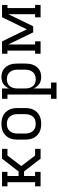

<svg xmlns="http://www.w3.org/2000/svg" viewBox="884 -1452 783 2590"><g transform="rotate(-90 1275.0 -156.5)"><path d="M57 0V-74H113V-447H57V-520H252V-447H196V-297H258L430 -520H562V-447H473L330 -260L473 -74H562V0H430L258 -223H196V-74H252V0Z M900 8Q871 8 842.5 3Q814 -2 788 -15.5Q762 -29 741.5 -50.5Q721 -72 708.5 -98Q696 -124 691.5 -152.5Q687 -181 687 -210V-310Q687 -339 691.5 -367.5Q696 -396 708.5 -422Q721 -448 741.5 -469.5Q762 -491 788 -504.5Q814 -518 842.5 -523Q871 -528 900 -528Q929 -528 957.5 -523Q986 -518 1012 -504.5Q1038 -491 1058.5 -469.5Q1079 -448 1091.5 -422Q1104 -396 1108.5 -367.5Q1113 -339 1113 -310V-210Q1113 -181 1108.5 -152.5Q1104 -124 1091.5 -98Q1079 -72 1058.5 -50.5Q1038 -29 1012 -15.5Q986 -2 957.5 3Q929 8 900 8ZM900 -66Q918 -66 936.5 -69.5Q955 -73 971 -82.5Q987 -92 999 -106.5Q1011 -121 1018 -138Q1025 -155 1028 -173.5Q1031 -192 1031 -210V-310Q1031 -328 1028 -346.5Q1025 -365 1018 -382Q1011 -399 999 -413.5Q987 -428 971 -437.5Q955 -447 936.5 -451Q918 -455 900 -455Q882 -455 863.5 -451Q845 -447 829 -437.5Q813 -428 801 -413.5Q789 -399 782 -382Q775 -365 772 -346.5Q769 -328 769 -310V-210Q769 -192 772 -173.5Q775 -155 782 -138Q789 -121 801 -106.5Q813 -92 829 -82.5Q845 -73 863.5 -69.5Q882 -66 900 -66Z M1238 215V141H1295V-447H1238V-520H1377V-425Q1387 -448 1402 -468Q1417 -488 1437.5 -502Q1458 -516 1483 -522Q1508 -528 1533 -528Q1559 -528 1585.5 -521.5Q1612 -515 1634 -499.5Q1656 -484 1672 -462Q1688 -440 1697.5 -415Q1707 -390 1710 -363.5Q1713 -337 1713 -310V-210Q1713 -183 1710 -156.5Q1707 -130 1697.5 -105Q1688 -80 1672 -58Q1656 -36 1634 -20.5Q1612 -5 1585.5 1.5Q1559 8 1533 8Q1508 8 1483 2Q1458 -4 1437.5 -18Q1417 -32 1402 -52Q1387 -72 1377 -95V141H1457V215ZM1501 -65Q1519 -65 1537.5 -69Q1556 -73 1571.5 -82.5Q1587 -92 1599 -106.5Q1611 -121 1618 -138Q1625 -155 1628 -173.5Q1631 -192 1631 -210V-310Q1631 -328 1628 -346.5Q1625 -365 1618 -382Q1611 -399 1599 -413.5Q1587 -428 1571.5 -437.5Q1556 -447 1537.5 -451Q1519 -455 1501 -455Q1483 -455 1465 -450.5Q1447 -446 1432 -436.5Q1417 -427 1406 -412Q1395 -397 1388.5 -380.5Q1382 -364 1379.5 -346Q1377 -328 1377 -310V-210Q1377 -192 1379.5 -174Q1382 -156 1388.5 -139.5Q1395 -123 1406 -108Q1417 -93 1432 -83.5Q1447 -74 1465 -69.5Q1483 -65 1501 -65Z M1846 0V-74H1888V-447H1846V-520H2012L2175 -185L2338 -520H2504V-447H2462V-74H2504V0H2337V-74H2379V-435L2216 -100H2134L1971 -435V-74H2013V0Z"/></g></svg>

Font: Iosevka Plex Etoile
Style: Regular
Weight: 400
Designer: Belleve Invis
Foundry: Belleve Invis
Version: Version 25.1.1; ttfautohint (v1.8.4)